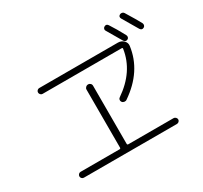

<svg xmlns="http://www.w3.org/2000/svg" viewBox="-163 -1056 1325 1255"><g transform="rotate(-30 500.0 -428.5)"><path d="M872.1 -830.1Q879.9 -834 888.7 -832Q897.5 -830.1 902.3 -822.3Q951.2 -743.2 970.7 -706.1Q974.6 -698.2 972.2 -689.5Q969.7 -680.7 961.9 -676.8Q945.3 -668 933.6 -685.5Q908.2 -730.5 865.2 -801.8Q854.5 -820.3 872.1 -830.1ZM832 -663.1Q814.5 -654.3 803.7 -670.9Q776.4 -717.8 737.3 -784.2Q732.4 -791 734.9 -799.3Q737.3 -807.6 744.1 -811.5Q761.7 -822.3 773.4 -804.7Q803.7 -758.8 839.8 -691.4Q843.8 -683.6 841.8 -675.3Q839.8 -667 832 -663.1ZM599.6 -361.3Q753.9 -466.8 777.3 -625Q779.3 -632.8 769.5 -632.8H173.8Q165 -632.8 158.7 -639.6Q152.3 -646.5 152.3 -655.3Q152.3 -664.1 158.7 -670.4Q165 -676.8 173.8 -676.8H767.6Q793 -676.8 810.1 -659.7Q827.1 -642.6 824.2 -620.1Q800.8 -442.4 629.9 -325.2Q622.1 -319.3 611.3 -320.8Q600.6 -322.3 594.7 -330.1Q588.9 -337.9 590.3 -347.2Q591.8 -356.4 599.6 -361.3ZM133.8 -23.4Q125 -23.4 118.7 -29.8Q112.3 -36.1 112.3 -44.9Q112.3 -53.7 118.7 -60.5Q125 -67.4 133.8 -67.4H428.7Q436.5 -67.4 436.5 -76.2V-513.7Q436.5 -523.4 444.3 -530.8Q452.1 -538.1 461.9 -538.1Q471.7 -538.1 479 -531.2Q486.3 -524.4 486.3 -513.7V-76.2Q486.3 -67.4 494.1 -67.4H835.9Q844.7 -67.4 851.6 -60.5Q858.4 -53.7 858.4 -44.9Q858.4 -36.1 851.6 -29.8Q844.7 -23.4 835.9 -23.4Z"/></g></svg>

Font: Rounded Mgen+ 2m light
Style: Regular
Weight: 200
Designer: [Source Han Sans]
Ryoko NISHIZUKA  (kana & ideographs); Paul D. Hunt (Latin, Greek & Cyrillic); Wenlong ZHANG  (bopomofo
Version: Version 1.059.20150602